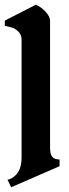

<svg xmlns="http://www.w3.org/2000/svg" viewBox="-31 -790 290 810"><path d="M180.2 -702.1V-167Q180.2 -140.1 189.2 -128.7Q198.2 -117.2 220.2 -117.2V-88.9Q16.6 0 16.1 0L0.5 -32.2Q8.3 -32.2 19.8 -39.1Q31.2 -45.9 39.1 -55.2Q60.1 -79.1 60.1 -127.9V-622.1Q60.1 -643.1 46.4 -656.7Q32.7 -669.9 20.5 -673.3Q8.3 -676.8 -10.7 -681.2V-703.1L120.1 -770Q142.1 -761.2 161.1 -740.7Q180.2 -720.2 180.2 -702.1Z"/></svg>

Font: Bokor
Style: Regular
Weight: 400
Designer: Danh Hong
Foundry: Danh Hong
Version: Version 8.002; ttfautohint (v1.8.3)